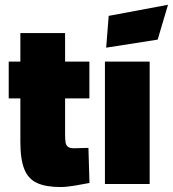

<svg xmlns="http://www.w3.org/2000/svg" viewBox="-20 -756 710 789"><path d="M229.1 12.6Q169.1 12.6 132.7 -3.8Q96.2 -20.2 80 -60.6Q63.7 -101 63.7 -172.5V-351.7H15.8V-502.8H63.7V-620.2H247.5V-502.8H347.3V-351.7H247.5V-202.6Q247.5 -182.6 249.6 -170.4Q251.6 -158.3 259.5 -152.5Q267.4 -146.7 284.6 -146.7Q290.1 -146.7 301.9 -147.2Q313.7 -147.7 325.8 -147.9Q337.8 -148.2 343.4 -148.2L347.7 -4.1Q322.4 1 287.4 6.8Q252.5 12.6 229.1 12.6Z M416.3 -560.1 426.7 -690.8 670.4 -736.4 627.9 -593.2ZM411.2 0V-502.8H595V0Z"/></svg>

Font: Titillium Web SemiBold
Style: Regular
Weight: 600
Designer: Mohamed Gaber, Accademia di Belle Arti di Urbino
Foundry: Kief Type Foundry, Accademia di Belle Arti di Urbino
Version: Version 3.000; ttfautohint (v1.8.4)